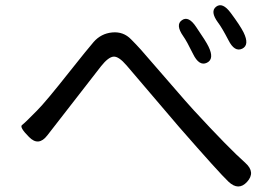

<svg xmlns="http://www.w3.org/2000/svg" viewBox="-20 -738 1040 722"><path d="M909 -54Q877 -19 839 -55Q805 -87 653 -261L456 -492Q426 -527 406.5 -525Q387 -523 360 -489L158 -229Q125 -186 89 -223Q52 -260 63 -268Q74 -276 119 -322Q152 -355 242 -469L298 -539Q315 -560 332 -580Q360 -612 402 -616Q444 -620 473 -590Q492 -571 510 -551L675 -361Q692 -342 709 -323Q840 -181 903 -125Q942 -90 909 -54ZM758 -502Q729 -488 706 -535Q682 -584 669 -602Q639 -645 664 -662Q689 -680 718 -636Q755 -582 764 -563Q787 -516 758 -502ZM891 -555Q862 -541 839 -587Q814 -635 800 -653Q769 -695 793 -713Q817 -731 848 -689Q883 -642 896 -616Q919 -569 891 -555Z"/></svg>

Font: Resource Han Rounded CN
Style: Regular
Weight: 400
Designer: Cyano Hao (round all glyphs); Ryoko NISHIZUKA  (kana, bopomofo & ideographs); Paul D. Hunt (Latin, Greek & Cyrillic); Sa
Foundry: Cyano Hao
Version: 0.990